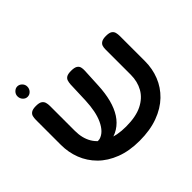

<svg xmlns="http://www.w3.org/2000/svg" viewBox="-179 -953 1173 1173"><g transform="rotate(-45 407.5 -366.0)"><path d="M403 16Q315 16 247.5 -10Q180 -36 135 -81Q90 -126 67.5 -184Q45 -242 45 -307V-523Q45 -539 48.5 -552.5Q52 -566 65 -574.5Q78 -583 105 -583Q133 -583 145.5 -574.5Q158 -566 162 -552.5Q166 -539 166 -522V-307Q166 -243 193 -198Q220 -153 274 -128.5Q328 -104 406 -104Q491 -104 544.5 -130.5Q598 -157 624 -203Q650 -249 650 -308V-528Q650 -543 654 -555Q658 -567 671 -575Q684 -583 710 -583Q738 -583 750.5 -574.5Q763 -566 766.5 -552Q770 -538 770 -522V-305Q770 -240 747 -182Q724 -124 678 -79.5Q632 -35 563 -9.5Q494 16 403 16ZM222 -104 205 -162 237 -165Q261 -172 279.5 -191Q298 -210 312 -240Q326 -270 333.5 -308Q341 -346 343 -391L348 -527Q349 -542 353 -555Q357 -568 369.5 -575.5Q382 -583 409 -583Q437 -583 450 -575Q463 -567 466.5 -553.5Q470 -540 469 -524L463 -403Q460 -338 446.5 -286Q433 -234 408.5 -196Q384 -158 347.5 -135Q311 -112 261 -106ZM109 -658Q92 -658 79.5 -671.5Q67 -685 67 -704Q67 -722 80 -735Q93 -748 109 -748Q126 -748 139 -735Q152 -722 152 -704Q152 -685 139.5 -671.5Q127 -658 109 -658Z"/></g></svg>

Font: Fredoka SemiExpanded Medium
Style: Regular
Weight: 500
Width: 6
Designer: Ben Nathan
Foundry: Milena B. Brandão, Ben Nathan
Version: Version 2.001